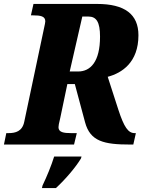

<svg xmlns="http://www.w3.org/2000/svg" viewBox="-42 -734 723 975"><path d="M-22 0H334L348 -58H319C282 -58 255 -62 255 -88C255 -95 257 -107 264 -135L300 -307H338L390 -113C416 -16 486 0 619 0H635L648 -58H642C609 -58 588 -88 559 -177L505 -344C577 -363 661 -417 661 -555C661 -662 591 -714 451 -714H128L115 -656H126C163 -656 188 -652 188 -626C188 -620 186 -611 181 -588L81 -115C71 -67 37 -58 1 -58H-10ZM355 -371H312L376 -650H407C447 -650 466 -623 466 -548C466 -420 417 -371 355 -371ZM174 208 171 221H242C292 175 344 113 369 71L372 61H233C218 109 196 162 174 208Z"/></svg>

Font: Noto Serif Condensed Black
Style: Italic
Weight: 900
Width: 3
Italic angle: -12°
Designer: Monotype Design Team
Foundry: Monotype Imaging Inc.
Version: Version 2.013